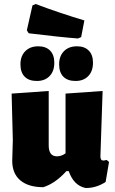

<svg xmlns="http://www.w3.org/2000/svg" viewBox="-20 -928 576 958"><path d="M369 -736Q277 -743 123 -762L114 -777L142 -901L158 -908Q271 -865 401 -826L385 -743ZM82 -607Q82 -648 106 -672.5Q130 -697 171 -697Q209 -697 230 -675.5Q251 -654 251 -615Q251 -573 227.5 -548.5Q204 -524 164 -524Q124 -524 103 -545.5Q82 -567 82 -607ZM275 -607Q275 -648 299 -672.5Q323 -697 364 -697Q402 -697 423 -675.5Q444 -654 444 -615Q444 -573 420.5 -548.5Q397 -524 357 -524Q317 -524 296 -545.5Q275 -567 275 -607ZM196 6Q122 6 81.5 -28Q41 -62 41 -126L44 -229L38 -461L223 -474V-203Q223 -148 264 -148Q287 -148 307 -163V-461L492 -474L481 -148Q481 -127 495 -127Q502 -127 512 -130L524 -120L507 -20Q459 11 407 10Q348 -2 323 -74H311Q256 -13 196 6Z"/></svg>

Font: Alegreya Sans Black
Style: Regular
Weight: 900
Designer: Juan Pablo del Peral
Foundry: Huerta Tipografica
Version: Version 2.007